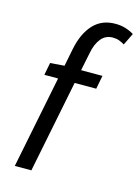

<svg xmlns="http://www.w3.org/2000/svg" viewBox="-111 -788 620 851"><g transform="rotate(15 198.5 -362.0)"><path d="M65 -424 76 -481 141 -486 157 -567Q172 -641 210.5 -682.5Q249 -724 311 -724Q337 -724 358 -717.5Q379 -711 397 -700L370 -645Q359 -652 346 -657Q333 -662 316 -662Q283 -662 262.5 -637Q242 -612 234 -569L217 -486H315L303 -424H204L119 0H43L128 -424Z"/></g></svg>

Font: TypoPRO Source Sans Pro
Style: Italic
Weight: 400
Italic angle: -11°
Designer: Paul D. Hunt
Foundry: Adobe Systems Incorporated
Version: Version 1.075;PS 2.000;hotconv 1.0.86;makeotf.lib2.5.63406